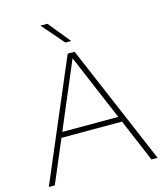

<svg xmlns="http://www.w3.org/2000/svg" viewBox="-134 -1046 990 1147"><g transform="rotate(-15 360.5 -472.0)"><path d="M24 0 339 -740H382L697 0H659L354 -720H366L61 0ZM161 -264 171 -297H550L560 -264ZM343 -808 225 -944H268L379 -808Z"/></g></svg>

Font: Encode Sans SC Expanded Thin
Style: Regular
Weight: 250
Width: 7
Designer: Multiple Designers
Foundry: Impallari Type
Version: Version 3.002